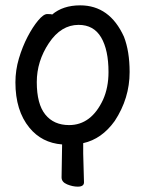

<svg xmlns="http://www.w3.org/2000/svg" viewBox="-20 -512 540 711"><path d="M268.1 179.2Q249 179.2 228.5 170.7Q208 162.1 208 145L210 22.9Q134.8 17.1 88.9 -39.1Q37.1 -102.1 37.1 -207Q37.1 -252 50 -295.4Q63 -338.9 82 -375.5Q101.1 -412.1 121.1 -436Q141.1 -460 154.8 -460Q171.9 -460 172.9 -458Q212.9 -492.2 276.9 -492.2Q386.2 -492.2 439 -376Q460 -321.8 460 -245.1Q460 -147.9 404.8 -64Q356.9 2.9 288.1 18.1V56.2L291 163.1Q291 179.2 268.1 179.2ZM235.8 -48.8Q317.9 -48.8 361.8 -143.1Q381.8 -188 381.8 -245.1Q381.8 -327.1 354.5 -373.5Q327.1 -419.9 271 -419.9Q206.1 -419.9 161.1 -352.5Q116.2 -285.2 116.2 -208Q116.2 -127 147.7 -87.9Q179.2 -48.8 235.8 -48.8Z"/></svg>

Font: LXGW WenKai Mono GB Screen
Style: Regular
Weight: 400
Monospace: yes
Designer: LXGW / Fontworks Inc.
Foundry: LXGW / Fontworks Inc.
Version: Version 1.510;January 18,2025